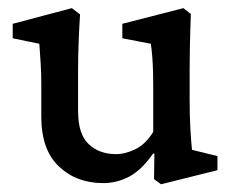

<svg xmlns="http://www.w3.org/2000/svg" viewBox="-20 -449 581 479"><path d="M459 -75.2 522.5 -59.6V-24.4L381.8 10.7L364.3 -2L365.2 -65.4L362.3 -66.4Q333 -24.4 302.2 -8.3Q271.5 7.8 237.3 7.8Q170.9 7.8 127 -33.7Q83 -75.2 83 -158.2V-242.2Q83 -265.6 81.5 -290Q80.1 -314.5 78.1 -339.8L11.7 -353.5V-389.6L159.2 -428.7L179.7 -413.1Q177.7 -382.8 176.3 -346.2Q174.8 -309.6 174.8 -270.5V-171.9Q174.8 -114.3 201.2 -89.4Q227.5 -64.5 269.5 -64.5Q293 -64.5 318.4 -77.1Q343.8 -89.8 362.3 -120.1V-229.5Q362.3 -250 361.8 -269.5Q361.3 -289.1 359.9 -307.1Q358.4 -325.2 356.4 -339.8L285.2 -353.5V-389.6L437.5 -428.7L456.1 -414.1Q455.1 -389.6 454.6 -368.2Q454.1 -346.7 453.6 -324.2Q453.1 -301.8 453.1 -273.4V-201.2Q453.1 -157.2 455.1 -125.5Q457 -93.8 459 -75.2Z"/></svg>

Font: Crimson Pro ExtraLight Medium
Style: Regular
Weight: 500
Version: Version 1.002